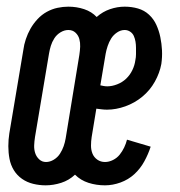

<svg xmlns="http://www.w3.org/2000/svg" viewBox="-20 -548 540 576"><path d="M117 8Q98 8 79.5 3.5Q61 -1 46 -11.5Q31 -22 21.5 -37.5Q12 -53 8.5 -71.5Q5 -90 5 -109.5Q5 -129 8 -148L50 -398Q52 -414 57.5 -430.5Q63 -447 71.5 -462Q80 -477 92.5 -490.5Q105 -504 120.5 -512.5Q136 -521 152.5 -524.5Q169 -528 185 -528Q210 -528 232.5 -520.5Q255 -513 270 -497Q288 -513 310 -520.5Q332 -528 354 -528Q375 -528 394 -522.5Q413 -517 427 -504Q441 -491 449 -473.5Q457 -456 461 -436.5Q465 -417 466 -397Q467 -377 464 -356Q459 -329 444.5 -303Q430 -277 407 -258Q384 -239 356 -229Q328 -219 301 -219Q293 -219 285 -220Q277 -221 269 -222L255 -137Q253 -124 253 -111Q253 -98 257.5 -87Q262 -76 272 -69Q282 -62 295 -62Q307 -62 319 -68Q331 -74 339 -84Q347 -94 352.5 -105.5Q358 -117 361 -129L432 -108Q425 -86 413 -64Q401 -42 383 -25.5Q365 -9 341.5 -0.5Q318 8 295 8Q269 8 245.5 0.5Q222 -7 205 -24Q187 -7 163.5 0.5Q140 8 117 8ZM302 -289Q316 -289 331.5 -295Q347 -301 358.5 -312Q370 -323 377 -337.5Q384 -352 386 -367Q388 -376 388 -385.5Q388 -395 388 -404.5Q388 -414 386.5 -423Q385 -432 381.5 -440Q378 -448 370.5 -453Q363 -458 354 -458Q342 -458 331 -450.5Q320 -443 313.5 -432.5Q307 -422 303 -410Q299 -398 297 -387L281 -292Q286 -291 291 -290Q296 -289 302 -289ZM118 -62Q130 -62 141.5 -69Q153 -76 160 -87Q167 -98 171 -109.5Q175 -121 177 -133L218 -383Q220 -396 220.5 -408Q221 -420 218 -431Q215 -442 206.5 -450Q198 -458 185 -458Q173 -458 161.5 -451Q150 -444 143 -433Q136 -422 132.5 -410.5Q129 -399 127 -387L85 -137Q83 -124 82.5 -112Q82 -100 85.5 -89Q89 -78 97.5 -70Q106 -62 118 -62Z"/></svg>

Font: Iosevka SS18
Style: Italic
Weight: 400
Italic angle: -9°
Monospace: yes
Designer: Belleve Invis
Foundry: Belleve Invis
Version: Version 25.1.1; ttfautohint (v1.8.4)